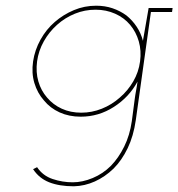

<svg xmlns="http://www.w3.org/2000/svg" viewBox="-20 -403 625 673"><path d="M501 -375Q496 -346 491 -317.5Q486 -289 481 -260Q474 -287 459 -309.5Q444 -332 423 -349Q401 -365 374.5 -374Q348 -383 317 -383Q276 -383 239 -367.5Q202 -352 172 -326Q142 -300 122 -264Q102 -228 96 -188Q90 -147 100.5 -112Q111 -77 134 -51Q156 -24 189 -9Q222 6 263 6Q326 6 379.5 -28.5Q433 -63 462 -117Q460 -101 457 -85.5Q454 -70 452 -54L442 22Q435 71 415.5 110.5Q396 150 369 178Q341 206 305 221Q269 236 235 236Q199 236 164.5 224.5Q130 213 110 183L96 190Q117 222 152.5 236Q188 250 239 250Q277 249 312.5 233Q348 217 378 188Q407 159 427.5 116.5Q448 74 456 18L509 -361H583L585 -375ZM110 -188Q115 -225 133.5 -258Q152 -291 180 -316Q208 -341 242.5 -355Q277 -369 315 -369Q352 -369 383.5 -355Q415 -341 436 -316Q457 -291 466.5 -258Q476 -225 471 -188Q466 -150 447 -117.5Q428 -85 400 -61Q372 -36 337 -22Q302 -8 265 -8Q227 -8 196.5 -22Q166 -36 145 -61Q124 -85 114.5 -117.5Q105 -150 110 -188Z"/></svg>

Font: Josefin Slab Thin
Style: Italic
Weight: 100
Italic angle: -12°
Designer: Santiago Orozco
Foundry: Typemade
Version: Version 2.000